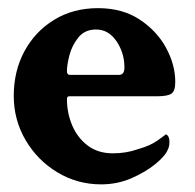

<svg xmlns="http://www.w3.org/2000/svg" viewBox="-20 -457 490 483"><path d="M234.4 6.8Q174.8 6.8 124.5 -23.4Q74.2 -53.7 44.4 -104.5Q14.6 -155.3 14.6 -215.8Q14.6 -278.3 41.5 -328.1Q68.4 -377.9 116.2 -407.2Q164.1 -436.5 226.6 -436.5Q288.1 -436.5 331.5 -407.7Q375 -378.9 397.9 -336.4Q420.9 -293.9 420.9 -251Q420.9 -228.5 411.6 -221.7Q402.3 -214.8 375 -214.8H154.3Q148.4 -214.8 148.4 -208Q148.4 -172.9 161.6 -141.6Q174.8 -110.4 200.7 -90.8Q226.6 -71.3 263.7 -71.3Q296.9 -71.3 325.2 -81.1Q344.7 -86.9 355.5 -91.8Q366.2 -96.7 375.5 -103Q384.8 -109.4 397.5 -119.1Q406.2 -115.2 406.2 -100.6Q406.2 -87.9 402.3 -81.1Q396.5 -65.4 371.6 -44.9Q346.7 -24.4 311 -8.8Q275.4 6.8 234.4 6.8ZM155.3 -268.6H279.3Q293 -268.6 293 -287.1Q293 -324.2 272.9 -353.5Q252.9 -382.8 221.7 -382.8Q193.4 -382.8 177.2 -362.8Q161.1 -342.8 154.8 -318.4Q148.4 -293.9 148.4 -278.3Q148.4 -268.6 155.3 -268.6Z"/></svg>

Font: Crimson Text Bold
Style: Bold
Weight: 700
Designer: Sebastian Kosch
Foundry: Sebastian Kosch
Version: Version 1.10 July 1, 2025